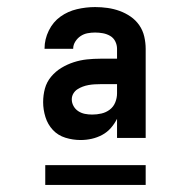

<svg xmlns="http://www.w3.org/2000/svg" viewBox="-20 -713 540 543"><path d="M208 -317Q186 -317 165 -323.5Q144 -330 129.5 -345.5Q115 -361 108.5 -382Q102 -403 102 -424Q102 -444 107 -462.5Q112 -481 124.5 -496Q137 -511 153.5 -521Q170 -531 188.5 -537Q207 -543 226 -545Q245 -547 264 -547H311V-575Q311 -586 306 -596Q301 -606 291.5 -611.5Q282 -617 271 -619Q260 -621 249 -621Q238 -621 227.5 -619Q217 -617 208 -611Q199 -605 193 -595.5Q187 -586 187 -576V-575H106V-576Q106 -602 118 -626.5Q130 -651 151 -666Q172 -681 197.5 -687Q223 -693 249 -693Q267 -693 284.5 -690.5Q302 -688 318.5 -682Q335 -676 349.5 -666Q364 -656 374 -641.5Q384 -627 388 -609.5Q392 -592 392 -575V-323H311V-377Q304 -363 293.5 -351Q283 -339 269 -331.5Q255 -324 239.5 -320.5Q224 -317 208 -317ZM241 -389Q254 -389 267 -392Q280 -395 290.5 -403Q301 -411 306 -423.5Q311 -436 311 -449V-475H264Q256 -475 247.5 -474.5Q239 -474 230.5 -472.5Q222 -471 214 -468Q206 -465 199 -460.5Q192 -456 187.5 -448.5Q183 -441 183 -432Q183 -422 188 -413Q193 -404 201.5 -398.5Q210 -393 220 -391Q230 -389 241 -389ZM108 -190V-246H392V-190Z"/></svg>

Font: Iosevka Term Medium
Style: Regular
Weight: 500
Monospace: yes
Designer: Belleve Invis
Foundry: Belleve Invis
Version: Version 26.3.1